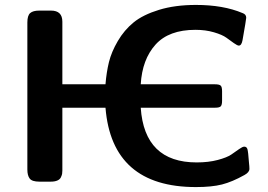

<svg xmlns="http://www.w3.org/2000/svg" viewBox="-20 -737 1088 779"><path d="M91 -49V-646Q91 -674 102.5 -684Q114 -694 139 -694H187Q233 -694 233 -649V-395H408Q412 -444 422 -485Q432 -526 458 -570.5Q484 -615 522 -646Q560 -677 625 -697Q690 -717 775 -717Q886 -717 964 -684Q979 -679 979 -665Q979 -659 964 -574Q960 -552 949 -552Q943 -552 929 -562Q915 -572 898.5 -584Q882 -596 848 -606Q814 -616 773 -616Q665 -616 611 -556Q557 -496 551 -395H852Q869 -395 875 -390Q881 -385 881 -367V-328Q881 -312 876 -306Q871 -300 853 -300H551Q566 -78 778 -78Q826 -78 863.5 -88Q901 -98 918.5 -110Q936 -122 950 -132Q964 -142 971 -142Q981 -142 984 -131.5Q987 -121 990 -79Q992 -61 992 -52Q992 -38 972 -27Q922 1 880.5 11.5Q839 22 775 22Q434 22 408 -300H233V-45Q233 -37 232 -31.5Q231 -26 227 -17.5Q223 -9 212.5 -4.5Q202 0 186 0H140Q110 0 100.5 -12.5Q91 -25 91 -49Z"/></svg>

Font: CMU Sans Serif
Style: Bold
Weight: 700
Version: Version 0.7.0